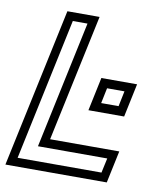

<svg xmlns="http://www.w3.org/2000/svg" viewBox="-92 -765 707 831"><g transform="rotate(10 261.5 -350.0)"><path d="M-12 0 137 -700H278.5L159.5 -141.5H463.5L433.5 0ZM35 -38H403.5L417.5 -102.5H113L232 -662.5H167.5ZM301 -294 332 -441H489L458 -294ZM350 -334H426.5L440.5 -401.5H364Z"/></g></svg>

Font: Tourney
Style: Italic
Weight: 400
Italic angle: -12°
Version: Version 1.015